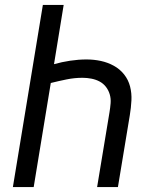

<svg xmlns="http://www.w3.org/2000/svg" viewBox="-20 -755 640 775"><path d="M32 0 153 -735H237L198 -496Q230 -505 263.5 -510Q297 -515 329 -515Q359 -515 387 -509Q415 -503 439.5 -489.5Q464 -476 481 -454.5Q498 -433 505 -406Q512 -379 510.5 -349.5Q509 -320 504 -290L456 0H372L422 -302Q425 -320 426.5 -338.5Q428 -357 423 -374Q418 -391 407.5 -404.5Q397 -418 382 -426Q367 -434 349 -437.5Q331 -441 313 -441Q281 -441 249 -434.5Q217 -428 185 -420L116 0Z"/></svg>

Font: Iosevka Custom Oblique
Style: Regular
Weight: 400
Italic angle: -9°
Designer: Belleve Invis
Foundry: Belleve Invis
Version: Version 27.0.1